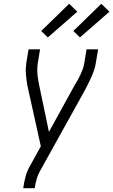

<svg xmlns="http://www.w3.org/2000/svg" viewBox="-20 -996 599 1016"><path d="M103 0 104 -7Q108 -34 115 -61Q122 -88 136 -113L196 -222L130 -520Q124 -545 120.5 -571.5Q117 -598 116 -625Q117 -634 117.5 -643Q118 -652 119 -662L131 -735H192L180 -662Q175 -628 179 -595.5Q183 -563 190 -532L239 -298L376 -547Q385 -561 392.5 -574.5Q400 -588 406.5 -602.5Q413 -617 418.5 -632Q424 -647 426 -662L438 -735H499L487 -662Q484 -643 478 -625Q472 -607 464 -589.5Q456 -572 447.5 -554.5Q439 -537 430 -520L189 -86Q179 -67 173.5 -47Q168 -27 165 -7L164 0ZM403 -798 368 -832 516 -976 559 -934ZM233 -798 198 -832 346 -976 389 -934Z"/></svg>

Font: Iosevka Term Curly Light
Style: Italic
Weight: 300
Italic angle: -9°
Designer: Belleve Invis
Foundry: Belleve Invis
Version: Version 32.3.0